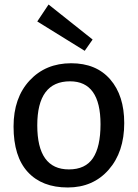

<svg xmlns="http://www.w3.org/2000/svg" viewBox="-20 -820 610 850"><path d="M195 -800 390 -645 355 -595 145 -725ZM295 -540Q406 -540 468 -468.5Q530 -397 530 -275Q530 -147 461 -68.5Q392 10 280 10Q166 10 103 -58.5Q40 -127 40 -260Q40 -387 111 -463.5Q182 -540 295 -540ZM290 -460Q145 -460 145 -265Q145 -70 285 -70Q358 -70 391.5 -120Q425 -170 425 -270Q425 -460 290 -460Z"/></svg>

Font: Bitter
Style: Regular
Weight: 400
Designer: Sol Matas
Foundry: Sol Matas
Version: Version 1.300;PS 001.300;hotconv 1.0.70;makeotf.lib2.5.58329